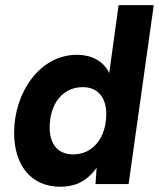

<svg xmlns="http://www.w3.org/2000/svg" viewBox="-20 -717 619 748"><path d="M215 10.5C262 10.5 315 -3.5 356.5 -64L352 0H481L579 -697H442L405.5 -432.5C382 -481.5 333.5 -503.5 280 -503.5C133.5 -503.5 35 -354.5 35 -200C35 -76 98.5 10.5 215 10.5ZM173.5 -220C173.5 -313 224.5 -377.5 302.5 -377.5C360 -377.5 394 -338.5 394 -273C394 -181.5 343 -115.5 265 -115.5C207 -115.5 173.5 -154 173.5 -220Z"/></svg>

Font: HK Grotesk ExtraBold
Style: Italic
Weight: 800
Italic angle: -16°
Designer: Alfredo Marco Pradil
Foundry: Hanken Design Co.
Version: Version 3.001;FEAKit 1.0